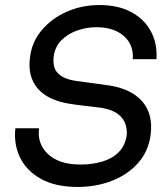

<svg xmlns="http://www.w3.org/2000/svg" viewBox="-20 -731 660 762"><path d="M289 11Q201 11 143.5 -20.5Q86 -52 60 -105Q34 -158 41 -222H135Q127 -160 171 -119Q215 -78 300 -78Q345 -78 385 -89.5Q425 -101 451 -127Q477 -153 483 -195Q485 -214 478.5 -236.5Q472 -259 450 -277Q428 -295 384 -303Q359 -306 320.5 -310.5Q282 -315 257 -319Q169 -333 129 -380.5Q89 -428 99 -503Q106 -564 145.5 -611Q185 -658 245 -684.5Q305 -711 375 -711Q449 -711 501 -683Q553 -655 579 -606.5Q605 -558 601 -496H507Q511 -554 471 -588.5Q431 -623 363 -623Q322 -623 285 -609.5Q248 -596 223 -570.5Q198 -545 193 -506Q188 -460 212 -438Q236 -416 282 -410Q295 -408 321 -404.5Q347 -401 372.5 -397.5Q398 -394 412 -392Q500 -379 544 -329Q588 -279 578 -198Q570 -131 528 -84Q486 -37 423 -13Q360 11 289 11Z"/></svg>

Font: Haskoy Medium
Style: Italic
Weight: 500
Designer: Ertekin Erdin
Foundry: Ertekin Erdin
Version: Version 2.000; ttfautohint (v1.8.4.7-5d5b)